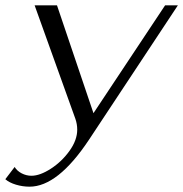

<svg xmlns="http://www.w3.org/2000/svg" viewBox="-78 -510 688 721"><path d="M-58 163 -23 117Q-14 132 3.5 141Q21 150 40 150Q72 150 113 123.5Q154 97 183 56.5Q212 16 212 -23Q212 -44 205 -64L52 -490H136L273 -85L542 -490H590L256 15Q139 191 33 191Q7 191 -18 183.5Q-43 176 -58 163Z"/></svg>

Font: Fahkwang Light
Style: Italic
Weight: 300
Italic angle: -10°
Version: Version 1.000; ttfautohint (v1.6)